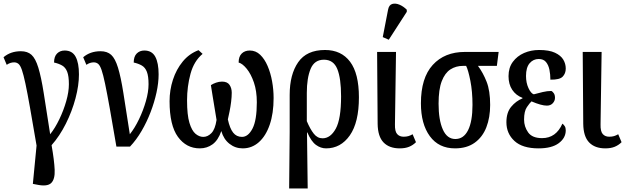

<svg xmlns="http://www.w3.org/2000/svg" viewBox="-32 -830 3541 1087"><path d="M175 215 154 211 175 -6Q153 -135 138 -220Q123 -305 112 -356.5Q101 -408 92 -434Q83 -460 72.5 -468.5Q62 -477 48 -477Q26 -477 6 -463L-12 -506Q28 -540 86 -540Q124 -540 146.5 -519.5Q169 -499 185 -447Q201 -395 215.5 -303.5Q230 -212 252 -70Q280 -105 304 -155Q328 -205 343 -257.5Q358 -310 358 -353Q358 -399 348.5 -423.5Q339 -448 320 -459Q301 -470 274 -476Q274 -510 291 -527Q308 -544 334 -544Q377 -544 396 -509Q415 -474 415 -409Q415 -347 395.5 -273.5Q376 -200 341 -130Q306 -60 260 -8Q275 77 277.5 131Q280 185 257.5 206.5Q235 228 175 215Z M627 0Q605 -130 589.5 -216.5Q574 -303 563 -355.5Q552 -408 543 -434Q534 -460 523.5 -468.5Q513 -477 499 -477Q477 -477 457 -463L439 -506Q479 -540 537 -540Q575 -540 597.5 -519.5Q620 -499 636 -447Q652 -395 666.5 -303.5Q681 -212 703 -70Q731 -105 755 -155Q779 -205 794 -257.5Q809 -310 809 -353Q809 -399 799.5 -423.5Q790 -448 771 -459Q752 -470 725 -476Q725 -510 742 -527Q759 -544 785 -544Q828 -544 847 -509Q866 -474 866 -409Q866 -361 854 -306Q842 -251 820.5 -195Q799 -139 769.5 -88.5Q740 -38 704 0Z M1099 10Q1023 10 975.5 -55Q928 -120 928 -257Q928 -320 947 -378.5Q966 -437 1002.5 -481.5Q1039 -526 1092 -546L1115 -525Q1066 -484 1046.5 -412Q1027 -340 1027 -262Q1027 -179 1040.5 -134.5Q1054 -90 1075 -72.5Q1096 -55 1119 -55Q1144 -55 1165 -76.5Q1186 -98 1194 -151Q1189 -182 1183 -218Q1177 -254 1171.5 -288Q1166 -322 1162 -348Q1174 -356 1191 -362Q1208 -368 1225 -368Q1255 -368 1267.5 -349.5Q1280 -331 1280 -305Q1280 -282 1276.5 -253.5Q1273 -225 1267.5 -198.5Q1262 -172 1258 -154Q1269 -103 1288 -79Q1307 -55 1338 -55Q1373 -55 1397.5 -102Q1422 -149 1422 -251Q1422 -315 1405.5 -363Q1389 -411 1365 -440.5Q1341 -470 1319 -476Q1319 -510 1336.5 -527Q1354 -544 1382 -544Q1416 -544 1441 -520Q1466 -496 1483 -456.5Q1500 -417 1508.5 -369.5Q1517 -322 1517 -275Q1517 -188 1495 -124Q1473 -60 1433.5 -25Q1394 10 1342 10Q1300 10 1267 -16Q1234 -42 1221 -88Q1203 -36 1171.5 -13Q1140 10 1099 10Z M1605 237 1608 -83V-293Q1608 -408 1656 -477.5Q1704 -547 1808 -547Q1900 -547 1950 -480.5Q2000 -414 2000 -279Q2000 -137 1948.5 -63.5Q1897 10 1814 10Q1784 10 1757 -9.5Q1730 -29 1708 -80H1706L1710 237ZM1794 -47Q1839 -47 1869 -101.5Q1899 -156 1899 -284Q1899 -387 1877.5 -439.5Q1856 -492 1802 -492Q1748 -492 1726.5 -440Q1705 -388 1705 -304V-144Q1724 -99 1744.5 -73Q1765 -47 1794 -47Z M2231 10Q2172 10 2139.5 -23.5Q2107 -57 2106 -129L2103 -536H2210L2204 -126Q2203 -86 2216.5 -71Q2230 -56 2253 -56Q2269 -56 2280.5 -59.5Q2292 -63 2304 -70L2323 -25Q2306 -8 2284 1Q2262 10 2231 10ZM2169 -605 2135 -620 2165 -775Q2170 -802 2188.5 -807.5Q2207 -813 2229.5 -803.5Q2252 -794 2271 -775V-763Z M2544 10Q2452 10 2401.5 -59Q2351 -128 2351 -245Q2351 -389 2418 -462.5Q2485 -536 2600 -536H2791L2781 -457H2674Q2703 -418 2723 -367Q2743 -316 2743 -236Q2743 -165 2721.5 -109.5Q2700 -54 2655.5 -22Q2611 10 2544 10ZM2546 -43Q2593 -43 2618 -93Q2643 -143 2643 -236Q2643 -312 2631 -372.5Q2619 -433 2607 -457H2589Q2549 -457 2518 -437Q2487 -417 2469 -370.5Q2451 -324 2451 -243Q2451 -151 2475 -97Q2499 -43 2546 -43Z M3017 10Q2926 10 2880.5 -32Q2835 -74 2835 -138Q2835 -193 2862 -225.5Q2889 -258 2926 -273V-276Q2889 -290 2868 -321.5Q2847 -353 2847 -399Q2847 -447 2871.5 -480Q2896 -513 2935 -530Q2974 -547 3020 -547Q3077 -547 3110 -531.5Q3143 -516 3157 -492.5Q3171 -469 3171 -442Q3171 -414 3153.5 -396Q3136 -378 3084 -379Q3084 -409 3078.5 -435.5Q3073 -462 3059 -479Q3045 -496 3018 -496Q2987 -496 2966.5 -472Q2946 -448 2946 -400Q2946 -361 2960 -331Q2974 -301 2990 -296Q3016 -303 3041 -309Q3066 -315 3090 -315Q3096 -312 3103 -302.5Q3110 -293 3110 -276Q3110 -259 3097.5 -245.5Q3085 -232 3064 -232Q3033 -232 2977 -256Q2967 -247 2951 -223.5Q2935 -200 2935 -153Q2935 -113 2958 -80.5Q2981 -48 3037 -48Q3116 -48 3152 -130Q3159 -125 3165 -116Q3171 -107 3171 -92Q3171 -49 3131.5 -19.5Q3092 10 3017 10Z M3395 10Q3336 10 3303.5 -23.5Q3271 -57 3270 -129L3267 -536H3374L3368 -126Q3367 -86 3380.5 -71Q3394 -56 3417 -56Q3433 -56 3444.5 -59.5Q3456 -63 3468 -70L3487 -25Q3470 -8 3448 1Q3426 10 3395 10Z"/></svg>

Font: Noto Serif ExtraCondensed Medium
Style: Regular
Weight: 500
Width: 2
Designer: Monotype Design Team
Foundry: Monotype Imaging Inc.
Version: Version 2.015